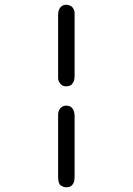

<svg xmlns="http://www.w3.org/2000/svg" viewBox="-20 -714 565 816"><path d="M227 -227Q227 -243 236.5 -254Q246 -265 262 -265Q267 -265 273 -263.5Q279 -262 284.5 -257Q290 -252 293.5 -243Q297 -234 297 -220V39Q297 54 293 62.5Q289 71 283.5 75.5Q278 80 272 81Q266 82 262 82Q251 82 239 74.5Q227 67 227 38ZM227 -650Q227 -665 231 -673.5Q235 -682 240.5 -686.5Q246 -691 252 -692.5Q258 -694 262 -694Q270 -694 280 -689Q290 -684 295 -670Q297 -665 297 -659.5Q297 -654 297 -649V-390Q297 -376 293 -367.5Q289 -359 284 -354.5Q279 -350 272.5 -348.5Q266 -347 262 -347Q247 -347 239 -355.5Q231 -364 229 -371Q227 -376 227 -381Q227 -386 227 -391Z"/></svg>

Font: CMU Typewriter Custom
Style: Regular
Weight: 500
Monospace: yes
Version: Version 0.7.0